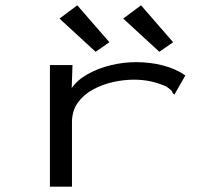

<svg xmlns="http://www.w3.org/2000/svg" viewBox="-20 -702 790 723"><path d="M168 -457H253L250 -370Q271 -401 310.5 -423Q350 -445 397.5 -456.5Q445 -468 492 -468Q546 -468 594 -455.5Q642 -443 678 -418L642 -355L637 -346L631 -350Q629 -358 623.5 -363Q618 -368 605 -377Q574 -390 545.5 -396Q517 -402 484 -402Q446 -402 405.5 -393Q365 -384 329.5 -364.5Q294 -345 272.5 -314.5Q251 -284 251 -241V1H168ZM340 -507 204 -632 271 -682 392 -543ZM580 -507 444 -632 511 -682 632 -543Z"/></svg>

Font: Inconsolata ExtraExpanded
Style: Regular
Weight: 400
Width: 8
Monospace: yes
Designer: Raph Levien, Cyreal, Brenton Simpson
Foundry: Raph Levien, Cyreal, Google
Version: Version 3.000; ttfautohint (v1.8.2.53-6de2)